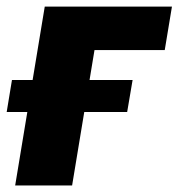

<svg xmlns="http://www.w3.org/2000/svg" viewBox="-36 -566 544 586"><path d="M488.8 -545.9 466.8 -413.1H252.4L184.1 0H10.3L100.6 -545.9ZM-15.6 -224.1 0.5 -321.8H368.7L352.1 -224.1Z"/></svg>

Font: Inter Extra Bold
Style: Italic
Weight: 800
Italic angle: -9.39999°
Designer: Rasmus Andersson
Foundry: rsms
Version: Version 4.000;git-3c8e0fc